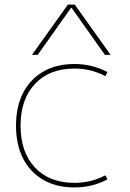

<svg xmlns="http://www.w3.org/2000/svg" viewBox="-20 -810 569 840"><path d="M306 10Q227 10 169.5 -23Q112 -56 81 -116.5Q50 -177 50 -260Q50 -343 81 -403.5Q112 -464 169.5 -497Q227 -530 306 -530Q344 -530 379.5 -521.5Q415 -513 450 -495L441 -477Q408 -494 375 -502Q342 -510 306 -510Q196 -510 133 -443Q70 -376 70 -260Q70 -144 133 -77Q196 -10 306 -10Q342 -10 375 -18Q408 -26 441 -43L450 -25Q415 -7 379.5 1.5Q344 10 306 10ZM120 -570 277 -790H307L464 -570H439L293 -776H291L145 -570Z"/></svg>

Font: M PLUS 2 Thin
Style: Regular
Weight: 100
Designer: Coji Morishita
Foundry: UNDERFOREST DESIGN
Version: Version 1.001